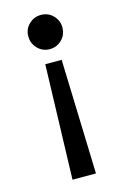

<svg xmlns="http://www.w3.org/2000/svg" viewBox="-110 -543 519 803"><g transform="rotate(-15 149.5 -142.0)"><path d="M202.5 208H101L116 -288H187ZM151 -344Q120 -344 98.8 -366Q77.5 -388 77.5 -418.5Q77.5 -450 99.5 -471Q121.5 -492 151 -492Q182.5 -492 203.8 -470.2Q225 -448.5 225 -418.5Q225 -386.5 203.2 -365.2Q181.5 -344 151 -344Z"/></g></svg>

Font: Lucymar Sans Medium
Style: Regular
Weight: 500
Foundry: The League of Moveable Type (original font) / Main changes by Cristiano Sobral with portions from Mirco Monsees
Version: Version 2.001;August 30, 2020;FontCreator 13.0.0.2681 64-bit